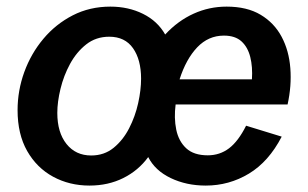

<svg xmlns="http://www.w3.org/2000/svg" viewBox="-20 -560 951 592"><path d="M255.9 12.2Q194.3 12.2 143.8 -15.1Q93.3 -42.5 63.7 -94.5Q34.2 -146.5 34.2 -220.2Q34.2 -280.8 54.9 -337.9Q75.7 -395 113.8 -440.4Q151.9 -485.8 204.3 -512.7Q256.8 -539.6 320.3 -539.6Q376 -539.6 420.9 -517.3Q465.8 -495.1 489.3 -453.6Q528.8 -496.1 576.9 -517.8Q625 -539.6 678.7 -539.6Q741.7 -539.6 783.7 -514.4Q825.7 -489.3 848.4 -446.5Q871.1 -403.8 875.2 -349.6Q879.4 -295.4 866.7 -237.8H521.5Q516.1 -196.3 523.4 -160.4Q530.8 -124.5 554.2 -102.8Q577.6 -81.1 620.6 -81.1Q657.7 -81.1 686.3 -102.8Q714.8 -124.5 738.8 -172.4L848.6 -138.7Q808.6 -61.5 747.6 -24.7Q686.5 12.2 614.3 12.2Q554.7 12.2 506.3 -11Q458 -34.2 437 -75.7Q406.7 -34.2 360.1 -11Q313.5 12.2 255.9 12.2ZM261.2 -80.6Q301.3 -80.6 330.3 -104.2Q359.4 -127.9 378.2 -164.6Q397 -201.2 406 -241.9Q415 -282.7 415 -317.4Q415 -376 390.1 -411.4Q365.2 -446.8 316.9 -446.8Q275.9 -446.8 245.8 -423.1Q215.8 -399.4 196 -363Q176.3 -326.7 166.5 -286.1Q156.7 -245.6 156.7 -211.9Q156.7 -151.4 185.1 -116Q213.4 -80.6 261.2 -80.6ZM533.7 -315.4H756.8Q759.3 -353.5 751.7 -384Q744.1 -414.6 724.6 -432.4Q705.1 -450.2 670.4 -450.2Q622.6 -450.2 588.1 -414.1Q553.7 -377.9 533.7 -315.4Z"/></svg>

Font: Schibsted Grotesk SemiBold
Style: Italic
Weight: 600
Italic angle: -12°
Designer: Bakken & Baeck AS, Henrik Kongsvoll
Foundry: Schibsted ASA
Version: Version 1.100;gftools[0.9.25]